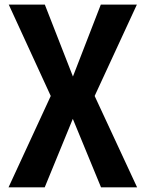

<svg xmlns="http://www.w3.org/2000/svg" viewBox="-20 -804 624 824"><path d="M568.4 0 386.2 -392.1 567.4 -784.2H412.6L293 -475.6L172.4 -784.2H17.6L197.8 -392.1L16.6 0H171.9L292.5 -293.9L413.6 0Z"/></svg>

Font: Decalotype SemiBold
Style: Regular
Weight: 600
Designer: Alfredo Marco Pradil
Foundry: Alfredo Marco Pradil
Version: Version 1.0